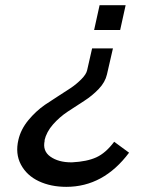

<svg xmlns="http://www.w3.org/2000/svg" viewBox="-20 -520 556 738"><path d="M150.9 20H151.9Q142.6 60.1 173.6 82Q204.6 104 253.9 104H256.8Q314.5 101.1 350.3 84.7Q386.2 68.4 418.9 24.9L476.1 66.9Q377.9 198.2 234.9 198.2Q175.3 198.2 129.2 176.5Q83 154.8 60.5 112.8Q38.1 70.8 50.8 17.1Q60.1 -22.9 88.9 -57.9Q117.7 -92.8 152.8 -117.2Q167.5 -127.4 200.2 -148.2Q232.9 -168.9 253.2 -182.6Q273.4 -196.3 292.5 -215.3Q311.5 -234.4 314.9 -250L334 -334H414.1L391.1 -233.9Q384.3 -204.1 359.6 -178.2Q335 -152.3 303.5 -132.1Q272 -111.8 240.5 -91.1Q209 -70.3 183.8 -41.7Q158.7 -13.2 150.9 20ZM441.9 -404.8H341.8L362.8 -500H462.9Z"/></svg>

Font: Perun
Style: Italic
Weight: 400
Italic angle: -12°
Foundry: Stefan Peev, Context Ltd
Version: Version 001.000